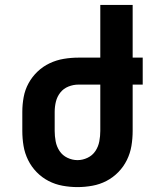

<svg xmlns="http://www.w3.org/2000/svg" viewBox="-20 -755 640 783"><path d="M296 8Q266 8 235.5 2.5Q205 -3 178 -17Q151 -31 129.5 -53Q108 -75 94.5 -102.5Q81 -130 76 -160Q71 -190 71 -221V-299Q71 -329 76.5 -359Q82 -389 96.5 -415.5Q111 -442 133 -463Q155 -484 182.5 -497Q210 -510 240 -515Q270 -520 300 -520H389V-735H521V-520H562V-410H521V-221Q521 -190 516 -160Q511 -130 497.5 -102.5Q484 -75 462.5 -53Q441 -31 414 -17Q387 -3 356.5 2.5Q326 8 296 8ZM296 -102Q317 -102 337 -111.5Q357 -121 369 -139Q381 -157 385 -178.5Q389 -200 389 -221V-410H300Q279 -410 259 -402Q239 -394 226 -377.5Q213 -361 208 -340.5Q203 -320 203 -299V-221Q203 -200 207 -178.5Q211 -157 223 -139Q235 -121 255 -111.5Q275 -102 296 -102Z"/></svg>

Font: Iosevka Extrabold Extended
Style: Regular
Weight: 800
Width: 7
Monospace: yes
Designer: Belleve Invis
Foundry: Belleve Invis
Version: Version 32.5.0; ttfautohint (v1.8.4)